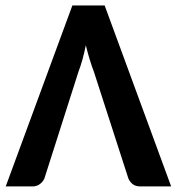

<svg xmlns="http://www.w3.org/2000/svg" viewBox="-20 -668 634 688"><path d="M593.3 0H482.9Q465.8 0 455.6 -8.1Q445.3 -16.1 439.9 -28.8L316.4 -411.1Q308.6 -431.2 301.3 -455.3Q293.9 -479.5 287.6 -505.9Q282.2 -479.5 275.6 -455.3Q269 -431.2 261.2 -411.1L139.2 -28.8Q135.3 -18.6 124 -9.3Q112.8 0 96.7 0H0.5L239.3 -648.4H355Z"/></svg>

Font: Carlito
Style: Bold
Weight: 700
Designer: Lukasz Dziedzic
Foundry: tyPoland Lukasz Dziedzic
Version: Version 1.104